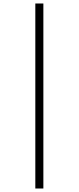

<svg xmlns="http://www.w3.org/2000/svg" viewBox="-20 -819 451 1098"><path d="M182 -799H228V259H182Z"/></svg>

Font: Noto Serif Sinhala ExtraCondensed Light
Style: Regular
Weight: 300
Width: 2
Designer: Jelle Bosma - Monotype Design Team
Foundry: Monotype Imaging Inc.
Version: Version 2.007; ttfautohint (v1.8.4.7-5d5b)